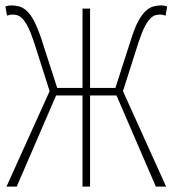

<svg xmlns="http://www.w3.org/2000/svg" viewBox="-20 -692 640 712"><path d="M4 0 164 -354 106 -536Q94 -572 83.5 -592.5Q73 -613 63 -623Q53 -633 44 -635.5Q35 -638 26 -638Q21 -638 16 -637Q11 -636 6 -634L0 -668Q5 -670 10.5 -671Q16 -672 22 -672Q37 -672 51.5 -668Q66 -664 80 -651Q94 -638 107 -613Q120 -588 134 -546L192 -366H286V-660H314V-366H408L466 -546Q479 -588 492.5 -613Q506 -638 520 -651Q534 -664 548.5 -668Q563 -672 578 -672Q584 -672 589.5 -671Q595 -670 600 -668L594 -634Q589 -636 584 -637Q579 -638 574 -638Q565 -638 556 -635.5Q547 -633 537 -623Q527 -613 516.5 -592.5Q506 -572 494 -536L436 -354L596 0H558L412 -338H314V0H286V-338H188L42 0Z"/></svg>

Font: Source Code Pro ExtraLight
Style: Regular
Weight: 200
Monospace: yes
Designer: Paul D. Hunt, Teo Tuominen
Foundry: Adobe Systems Incorporated
Version: Version 2.030;PS 1.000;hotconv 16.6.51;makeotf.lib2.5.65220